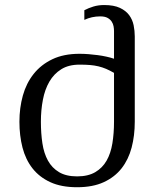

<svg xmlns="http://www.w3.org/2000/svg" viewBox="-20 -747 653 777"><path d="M58.6 -254.4Q58.6 -310.5 72.5 -360.4Q86.4 -410.2 116.2 -447.8Q146 -485.4 191.9 -507.3Q237.8 -529.3 301.8 -529.3Q319.8 -529.3 338.6 -527.8Q357.4 -526.4 375.5 -523.9Q393.6 -521.5 410.4 -517.8Q427.2 -514.2 441.4 -509.3V-621.6Q441.4 -629.9 439.7 -640.1Q438 -650.4 432.1 -659.4Q426.3 -668.5 415.3 -674.6Q404.3 -680.7 385.7 -680.7Q351.1 -680.7 321.3 -666.5V-705.6Q337.9 -714.4 357.9 -720.5Q377.9 -726.6 401.4 -726.6Q440.9 -726.6 465.3 -715.1Q489.7 -703.6 502.9 -685.5Q516.1 -667.5 520.8 -644.8Q525.4 -622.1 525.4 -599.6V-254.4Q525.4 -198.2 512.7 -149.9Q500 -101.6 472.2 -65.9Q444.3 -30.3 399.9 -9.8Q355.5 10.7 292 10.7Q228 10.7 183.6 -9.8Q139.2 -30.3 111.3 -65.9Q83.5 -101.6 71 -149.9Q58.6 -198.2 58.6 -254.4ZM145.5 -254.4Q145.5 -207.5 151.6 -167Q157.7 -126.5 174.1 -96.9Q190.4 -67.4 219 -50.3Q247.6 -33.2 292 -33.2Q336.4 -33.2 365.5 -50.3Q394.5 -67.4 411.4 -96.9Q428.2 -126.5 434.8 -167Q441.4 -207.5 441.4 -254.4V-452.1Q424.3 -461.9 409.4 -468.3Q394.5 -474.6 378.4 -478.5Q362.3 -482.4 344 -483.9Q325.7 -485.4 301.8 -485.4Q257.8 -485.4 228 -466.8Q198.2 -448.2 179.9 -416.7Q161.6 -385.3 153.6 -343.3Q145.5 -301.3 145.5 -254.4Z"/></svg>

Font: Arian AMU Serif
Style: Regular
Weight: 400
Designer: Ruben Hakobyan (Tarumian)
Foundry: Ruben Hakobyan (Tarumian)
Version: Version 1.002